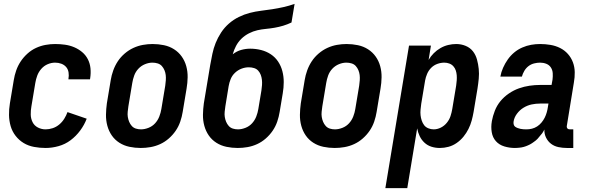

<svg xmlns="http://www.w3.org/2000/svg" viewBox="-20 -755 3040 990"><path d="M215 8Q185 8 155.5 2.5Q126 -3 102 -17.5Q78 -32 60.5 -54.5Q43 -77 35 -104.5Q27 -132 26.5 -162Q26 -192 31 -222L51 -342Q55 -367 63.5 -391.5Q72 -416 86.5 -438Q101 -460 121.5 -478.5Q142 -497 166 -508Q190 -519 215 -523.5Q240 -528 264 -528Q290 -528 315 -524.5Q340 -521 362.5 -511.5Q385 -502 403.5 -486.5Q422 -471 433 -449.5Q444 -428 446.5 -403Q449 -378 445 -352L444 -346H333V-349Q336 -365 333.5 -381.5Q331 -398 321 -409.5Q311 -421 296 -426.5Q281 -432 264 -432Q245 -432 226 -424Q207 -416 193 -400Q179 -384 172 -365Q165 -346 162 -327L142 -207Q138 -185 138.5 -164Q139 -143 148 -125Q157 -107 175.5 -97.5Q194 -88 215 -88Q233 -88 251.5 -94Q270 -100 285.5 -113Q301 -126 311.5 -143Q322 -160 328 -177L427 -143Q415 -111 393.5 -82Q372 -53 344 -32Q316 -11 282 -1.5Q248 8 215 8Z M706 8Q676 8 647.5 2Q619 -4 595.5 -19Q572 -34 556.5 -56.5Q541 -79 533.5 -106.5Q526 -134 526.5 -163.5Q527 -193 531 -222L551 -342Q555 -367 564 -392Q573 -417 587.5 -439Q602 -461 623 -479Q644 -497 668 -508Q692 -519 717 -523.5Q742 -528 767 -528Q797 -528 825.5 -522Q854 -516 877.5 -501Q901 -486 917 -463.5Q933 -441 940.5 -413.5Q948 -386 947.5 -356.5Q947 -327 942 -298L922 -178Q918 -153 909.5 -128Q901 -103 886 -81Q871 -59 850.5 -41Q830 -23 806 -12Q782 -1 756.5 3.5Q731 8 706 8ZM707 -88Q726 -88 746 -96Q766 -104 780 -119.5Q794 -135 801.5 -154.5Q809 -174 812 -193L832 -313Q834 -327 835 -341Q836 -355 834.5 -368Q833 -381 828 -393Q823 -405 814.5 -414.5Q806 -424 793 -428Q780 -432 766 -432Q747 -432 727.5 -424Q708 -416 693.5 -400.5Q679 -385 672 -365.5Q665 -346 662 -327L642 -207Q640 -193 638.5 -179Q637 -165 639 -152Q641 -139 646 -127Q651 -115 659.5 -105.5Q668 -96 680.5 -92Q693 -88 707 -88Z M1206 8Q1176 8 1147.5 2Q1119 -4 1095.5 -19Q1072 -34 1056.5 -56.5Q1041 -79 1033.5 -106.5Q1026 -134 1026.5 -163.5Q1027 -193 1031 -222L1064 -420Q1069 -448 1075 -477Q1081 -506 1092 -533.5Q1103 -561 1120 -587Q1137 -613 1160.5 -633.5Q1184 -654 1211.5 -667.5Q1239 -681 1268 -688.5Q1297 -696 1326 -699.5Q1355 -703 1384 -707.5Q1413 -712 1442 -718.5Q1471 -725 1499 -735L1483 -639Q1462 -629 1440.5 -622.5Q1419 -616 1396 -612Q1373 -608 1351 -606Q1329 -604 1307 -599Q1285 -594 1263.5 -583Q1242 -572 1225 -555.5Q1208 -539 1197 -518Q1186 -497 1180 -475Q1200 -491 1223.5 -497.5Q1247 -504 1270 -504Q1299 -504 1326.5 -497Q1354 -490 1376.5 -475Q1399 -460 1414 -437.5Q1429 -415 1436 -388Q1443 -361 1443 -332Q1443 -303 1438 -274L1422 -178Q1418 -153 1409.5 -128Q1401 -103 1386 -81Q1371 -59 1350.5 -41Q1330 -23 1306 -12Q1282 -1 1256.5 3.5Q1231 8 1206 8ZM1207 -88Q1226 -88 1246 -96Q1266 -104 1280 -119.5Q1294 -135 1301.5 -154.5Q1309 -174 1312 -193L1328 -289Q1330 -303 1331 -316.5Q1332 -330 1330.5 -343.5Q1329 -357 1324.5 -369Q1320 -381 1311.5 -390.5Q1303 -400 1290 -404Q1277 -408 1263 -408Q1244 -408 1225.5 -401Q1207 -394 1192 -380Q1177 -366 1169.5 -347.5Q1162 -329 1159 -311L1142 -207Q1140 -193 1138.5 -179Q1137 -165 1139 -152Q1141 -139 1146 -127Q1151 -115 1159.5 -105.5Q1168 -96 1180.5 -92Q1193 -88 1207 -88Z M1706 8Q1676 8 1647.5 2Q1619 -4 1595.5 -19Q1572 -34 1556.5 -56.5Q1541 -79 1533.5 -106.5Q1526 -134 1526.5 -163.5Q1527 -193 1531 -222L1551 -342Q1555 -367 1564 -392Q1573 -417 1587.5 -439Q1602 -461 1623 -479Q1644 -497 1668 -508Q1692 -519 1717 -523.5Q1742 -528 1767 -528Q1797 -528 1825.5 -522Q1854 -516 1877.5 -501Q1901 -486 1917 -463.5Q1933 -441 1940.5 -413.5Q1948 -386 1947.5 -356.5Q1947 -327 1942 -298L1922 -178Q1918 -153 1909.5 -128Q1901 -103 1886 -81Q1871 -59 1850.5 -41Q1830 -23 1806 -12Q1782 -1 1756.5 3.5Q1731 8 1706 8ZM1707 -88Q1726 -88 1746 -96Q1766 -104 1780 -119.5Q1794 -135 1801.5 -154.5Q1809 -174 1812 -193L1832 -313Q1834 -327 1835 -341Q1836 -355 1834.5 -368Q1833 -381 1828 -393Q1823 -405 1814.5 -414.5Q1806 -424 1793 -428Q1780 -432 1766 -432Q1747 -432 1727.5 -424Q1708 -416 1693.5 -400.5Q1679 -385 1672 -365.5Q1665 -346 1662 -327L1642 -207Q1640 -193 1638.5 -179Q1637 -165 1639 -152Q1641 -139 1646 -127Q1651 -115 1659.5 -105.5Q1668 -96 1680.5 -92Q1693 -88 1707 -88Z M1967 215 2089 -520H2202L2190 -446Q2201 -465 2216.5 -480.5Q2232 -496 2251 -507Q2270 -518 2291 -523Q2312 -528 2332 -528Q2358 -528 2381 -518.5Q2404 -509 2418.5 -490.5Q2433 -472 2439.5 -448Q2446 -424 2448.5 -399.5Q2451 -375 2448.5 -349Q2446 -323 2442 -298L2422 -178Q2418 -155 2412 -133Q2406 -111 2395.5 -90Q2385 -69 2370 -50.5Q2355 -32 2335 -18Q2315 -4 2292.5 2Q2270 8 2248 8Q2225 8 2204.5 1.5Q2184 -5 2168.5 -19.5Q2153 -34 2144 -53Q2135 -72 2131 -93L2080 215ZM2216 -88Q2235 -88 2253 -97Q2271 -106 2284 -122Q2297 -138 2303 -156.5Q2309 -175 2312 -193L2332 -313Q2334 -327 2335 -340.5Q2336 -354 2335 -367Q2334 -380 2330 -392Q2326 -404 2317.5 -413.5Q2309 -423 2296.5 -427.5Q2284 -432 2271 -432Q2253 -432 2235 -425.5Q2217 -419 2203.5 -405.5Q2190 -392 2182.5 -374.5Q2175 -357 2172 -340L2152 -220Q2150 -205 2148.5 -190Q2147 -175 2148.5 -161Q2150 -147 2154.5 -133.5Q2159 -120 2167 -109.5Q2175 -99 2188.5 -93.5Q2202 -88 2216 -88Z M2635 8Q2607 8 2580.5 0Q2554 -8 2537 -27Q2520 -46 2515.5 -73.5Q2511 -101 2516 -129V-130Q2521 -157 2531.5 -184Q2542 -211 2560.5 -233.5Q2579 -256 2604 -273Q2629 -290 2656 -299.5Q2683 -309 2710.5 -313Q2738 -317 2765 -317H2824L2829 -345Q2831 -361 2830 -377.5Q2829 -394 2820.5 -407Q2812 -420 2797 -426Q2782 -432 2765 -432Q2750 -432 2734 -428Q2718 -424 2705 -414Q2692 -404 2683.5 -389.5Q2675 -375 2671 -360H2560Q2564 -383 2574 -405.5Q2584 -428 2598 -448Q2612 -468 2631 -484Q2650 -500 2673 -510Q2696 -520 2719 -524Q2742 -528 2765 -528Q2792 -528 2818.5 -523.5Q2845 -519 2868 -507.5Q2891 -496 2908 -477Q2925 -458 2934 -434Q2943 -410 2943.5 -383Q2944 -356 2939 -329L2903 -108Q2902 -104 2902.5 -100Q2903 -96 2905.5 -93Q2908 -90 2911.5 -89Q2915 -88 2919 -88H2936V8H2903Q2881 8 2859.5 3.5Q2838 -1 2821.5 -13.5Q2805 -26 2795.5 -45.5Q2786 -65 2787 -87Q2781 -77 2780 -74.5Q2779 -72 2775 -67Q2771 -62 2767 -57.5Q2763 -53 2759.5 -48.5Q2756 -44 2752 -39.5Q2748 -35 2743 -31Q2738 -27 2733 -23.5Q2728 -20 2723 -16.5Q2718 -13 2713 -10.5Q2708 -8 2702.5 -5.5Q2697 -3 2691.5 -1Q2686 1 2680.5 2.5Q2675 4 2669.5 5Q2664 6 2658.5 6.5Q2653 7 2647 7.5Q2641 8 2635 8ZM2695 -88Q2709 -88 2723 -91.5Q2737 -95 2749.5 -103Q2762 -111 2772 -123Q2782 -135 2788.5 -148Q2795 -161 2799 -175Q2803 -189 2805 -203L2808 -221H2765Q2743 -221 2721.5 -216.5Q2700 -212 2680 -200Q2660 -188 2645.5 -168.5Q2631 -149 2628 -127Q2627 -120 2629 -112.5Q2631 -105 2637 -101Q2643 -97 2650 -94.5Q2657 -92 2664 -90.5Q2671 -89 2679 -88.5Q2687 -88 2695 -88Z"/></svg>

Font: Iosevka SS18
Style: Bold Italic
Weight: 700
Italic angle: -9°
Monospace: yes
Designer: Belleve Invis
Foundry: Belleve Invis
Version: Version 25.1.1; ttfautohint (v1.8.4)